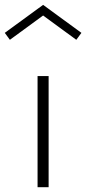

<svg xmlns="http://www.w3.org/2000/svg" viewBox="-55 -784 361 804"><path d="M102.3 0V-465.5H148.6V0ZM-13.6 -617.3 -35 -646.4 125.5 -763.6 285.9 -646.4 264.5 -617.3 125.5 -719.1Z"/></svg>

Font: Spartan Light
Style: Regular
Weight: 300
Designer: Matt Bailey, Mirko Velimirovic
Foundry: Matt Bailey
Version: Version 1.005